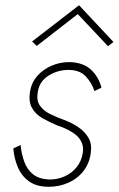

<svg xmlns="http://www.w3.org/2000/svg" viewBox="-20 -707 455 736"><path d="M59 -151 31 -138Q34 -101 48 -67Q62 -33 91 -12Q120 9 167 9Q207 9 242 -6.5Q277 -22 300 -51.5Q323 -81 328 -121Q333 -155 319 -179Q305 -203 279.5 -220Q254 -237 224 -248Q196 -258 171 -270.5Q146 -283 132.5 -303Q119 -323 125 -355Q131 -395 166 -417Q201 -439 242 -439Q285 -439 308 -415Q331 -391 342 -358L369 -371Q358 -413 328 -440.5Q298 -468 245 -469Q210 -469 177.5 -455Q145 -441 123 -416Q101 -391 95 -356Q89 -318 102.5 -293.5Q116 -269 142.5 -254Q169 -239 200 -226Q222 -219 240.5 -209.5Q259 -200 273 -188Q287 -176 294 -158.5Q301 -141 297 -119Q292 -89 274 -66.5Q256 -44 229 -31.5Q202 -19 171 -19Q130 -20 106.5 -39Q83 -58 72.5 -88.5Q62 -119 59 -151ZM278 -653 394 -530 415 -546 283 -687 103 -548 121 -531Z"/></svg>

Font: Jost ExtraLight
Style: Italic
Weight: 250
Italic angle: -5°
Version: Version 3.710